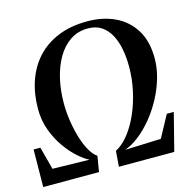

<svg xmlns="http://www.w3.org/2000/svg" viewBox="-109 -861 972 971"><g transform="rotate(-15 377.0 -376.0)"><path d="M-0.5 0 1.5 -196H37L68.5 -77L261.5 -73Q237 -84.5 205.2 -112.5Q173.5 -140.5 144 -182Q114.5 -223.5 95.2 -275.8Q76 -328 76 -388Q76 -466.5 98.8 -533Q121.5 -599.5 166.2 -648.5Q211 -697.5 277.2 -724.8Q343.5 -752 431 -752Q512.5 -752 576 -721.8Q639.5 -691.5 676 -632Q712.5 -572.5 712.5 -483.5Q712.5 -433 697.5 -381Q682.5 -329 656.5 -280.2Q630.5 -231.5 596.8 -190Q563 -148.5 525.2 -118.5Q487.5 -88.5 449 -74.5L637 -81.5L699 -196H735.5L685.5 0H395.5L402 -81.5Q439 -101 470.5 -141Q502 -181 525.8 -235Q549.5 -289 563 -351Q576.5 -413 576.5 -476.5Q576.5 -524 568.5 -567Q560.5 -610 542.5 -643.8Q524.5 -677.5 495.5 -697Q466.5 -716.5 423.5 -716.5Q372 -716.5 332 -689.8Q292 -663 264.8 -616.5Q237.5 -570 223.5 -509.8Q209.5 -449.5 209.5 -382Q209.5 -333.5 217 -285.8Q224.5 -238 237.5 -196.2Q250.5 -154.5 267.8 -124.8Q285 -95 305 -82L291.5 0Z"/></g></svg>

Font: Merriweather 120pt SemiBold
Style: Italic
Weight: 600
Italic angle: -7.8°
Version: Version 2.101